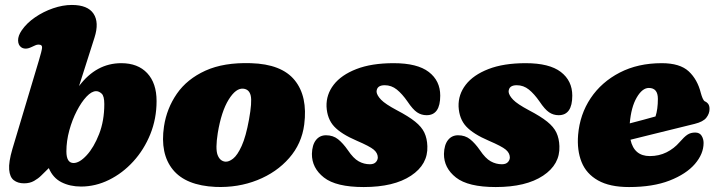

<svg xmlns="http://www.w3.org/2000/svg" viewBox="-20 -740 2898 775"><path d="M137 -496Q148.5 -534 149.8 -547Q151 -560 135.5 -560Q129 -560 122.8 -557.2Q116.5 -554.5 107 -550Q93.5 -543.5 83.2 -543.8Q73 -544 66 -549Q53.5 -557.5 53 -576.5Q52.5 -595.5 68 -618Q88 -647 121.5 -670Q155 -693 194.2 -706.5Q233.5 -720 270 -720Q334 -720 357.5 -684.8Q381 -649.5 361.5 -588.5L299 -392.5Q368.5 -485 469.5 -485Q536.5 -485 574.2 -444.8Q612 -404.5 612 -332Q612 -261 586.8 -198.5Q561.5 -136 518.2 -88.5Q475 -41 420.2 -14Q365.5 13 307 13Q262.5 13 228 -4.5Q193.5 -22 177 -61.5L146 -31Q134.5 -19.5 117.5 -9.8Q100.5 0 77 0Q52 0 35.8 -12.5Q19.5 -25 17 -55.2Q14.5 -85.5 30 -138.5ZM368 -372Q350 -372 329.2 -350Q308.5 -328 290 -292.2Q271.5 -256.5 259.8 -213.8Q248 -171 248 -129Q248 -82 277 -82Q301 -82 330 -113.5Q359 -145 380 -198.8Q401 -252.5 401 -320Q401 -352.5 390.2 -362.2Q379.5 -372 368 -372Z M992.5 -485Q1116.5 -481.5 1169.5 -416.2Q1222.5 -351 1208 -237.5Q1198 -160 1147.2 -102Q1096.5 -44 1018.8 -13Q941 18 850.5 14.5Q730 9 677.8 -55.2Q625.5 -119.5 642 -230Q653 -302.5 694 -361.8Q735 -421 809.2 -454.8Q883.5 -488.5 992.5 -485ZM889 -87.5Q903.5 -86 921 -99.8Q938.5 -113.5 955.5 -151Q972.5 -188.5 985 -257Q998 -328.5 992 -354Q986 -379.5 962.5 -382Q932.5 -385.5 903 -338Q873.5 -290.5 859 -203Q849 -139.5 858.2 -114.8Q867.5 -90 889 -87.5Z M1473 -77Q1489 -77 1497 -85.5Q1505 -94 1505 -105Q1504.5 -122.5 1488.5 -136Q1472.5 -149.5 1420 -172Q1357 -199 1328.8 -229.5Q1300.5 -260 1298 -310Q1296.5 -358.5 1327 -398Q1357.5 -437.5 1418.5 -461.2Q1479.5 -485 1569 -485Q1664.5 -485 1710.8 -449.5Q1757 -414 1757 -354Q1757 -275 1702 -275Q1680.5 -275 1663.2 -286.8Q1646 -298.5 1625 -330Q1603.5 -361 1581.8 -378.5Q1560 -396 1533 -396Q1500 -396 1500 -369Q1501.5 -355 1518.2 -337.5Q1535 -320 1582 -295Q1629 -270.5 1655.5 -249.2Q1682 -228 1693 -204.5Q1704 -181 1705 -150Q1708 -76.5 1639 -30.8Q1570 15 1448 15Q1336.5 15 1287.5 -23.5Q1238.5 -62 1239 -119Q1240 -155 1255.2 -174.5Q1270.5 -194 1296 -194Q1324.5 -194 1344.5 -178Q1364.5 -162 1384 -134Q1406.5 -100.5 1427.8 -88.8Q1449 -77 1473 -77Z M2006 -77Q2022 -77 2030 -85.5Q2038 -94 2038 -105Q2037.5 -122.5 2021.5 -136Q2005.5 -149.5 1953 -172Q1890 -199 1861.8 -229.5Q1833.5 -260 1831 -310Q1829.5 -358.5 1860 -398Q1890.5 -437.5 1951.5 -461.2Q2012.5 -485 2102 -485Q2197.5 -485 2243.8 -449.5Q2290 -414 2290 -354Q2290 -275 2235 -275Q2213.5 -275 2196.2 -286.8Q2179 -298.5 2158 -330Q2136.5 -361 2114.8 -378.5Q2093 -396 2066 -396Q2033 -396 2033 -369Q2034.5 -355 2051.2 -337.5Q2068 -320 2115 -295Q2162 -270.5 2188.5 -249.2Q2215 -228 2226 -204.5Q2237 -181 2238 -150Q2241 -76.5 2172 -30.8Q2103 15 1981 15Q1869.5 15 1820.5 -23.5Q1771.5 -62 1772 -119Q1773 -155 1788.2 -174.5Q1803.5 -194 1829 -194Q1857.5 -194 1877.5 -178Q1897.5 -162 1917 -134Q1939.5 -100.5 1960.8 -88.8Q1982 -77 2006 -77Z M2820 -163Q2820 -119 2785 -78.2Q2750 -37.5 2682.8 -11.2Q2615.5 15 2519 15Q2441 15 2393.8 -11.8Q2346.5 -38.5 2327.5 -86Q2308.5 -133.5 2313.5 -195.5Q2320.5 -278.5 2364.2 -343.8Q2408 -409 2481.5 -447Q2555 -485 2651 -485Q2724.5 -485 2760 -452Q2795.5 -419 2809 -364Q2812 -353 2816 -343.5Q2820 -334 2825 -331Q2833.5 -327.5 2838.8 -320.2Q2844 -313 2844 -300Q2844 -281.5 2831.2 -265Q2818.5 -248.5 2784 -240Q2751.5 -232 2707 -221Q2662.5 -210 2614.5 -198.2Q2566.5 -186.5 2525 -176Q2539.5 -110 2603 -110Q2640 -110 2670.5 -125.2Q2701 -140.5 2723 -166Q2742 -188 2755 -196.5Q2768 -205 2786 -205Q2804 -205 2812 -192Q2820 -179 2820 -163ZM2599 -385Q2572.5 -385 2550 -346.2Q2527.5 -307.5 2522 -242Q2549.5 -249 2577 -256.5Q2604.5 -264 2626 -270Q2635.5 -299 2635.5 -341Q2635.5 -385 2599 -385Z"/></svg>

Font: Fraunces 9pt S100 Black
Style: Italic
Weight: 900
Italic angle: -16°
Version: Version 1.000; ttfautohint (v1.8.3)